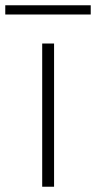

<svg xmlns="http://www.w3.org/2000/svg" viewBox="-78 -708 364 728"><path d="M127 -543V0H82V-543ZM266 -688V-653H-58V-688Z"/></svg>

Font: Fz Poppins ExtLt
Style: Regular
Weight: 200
Designer: Ninad Kale (Devanagari), Jonny Pinhorn (Latin)
Foundry: Indian Type Foundry
Version: Vit hóa bi Vntype.Com & FontZin.Com